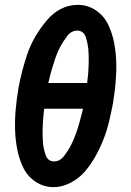

<svg xmlns="http://www.w3.org/2000/svg" viewBox="-20 -763 540 791"><path d="M201 8Q159 8 125.5 -15Q92 -38 75 -74Q58 -110 50.5 -150Q43 -190 42 -231.5Q41 -273 45 -315.5Q49 -358 56 -400Q69 -471 93 -541.5Q117 -612 171 -677Q225 -742 300 -743Q342 -743 375.5 -720Q409 -697 426 -661Q443 -625 450.5 -585Q458 -545 459 -503.5Q460 -462 456 -419.5Q452 -377 445 -335Q438 -299 429.5 -263Q421 -227 407.5 -192Q394 -157 375.5 -123Q357 -89 332 -59Q307 -29 271.5 -10.5Q236 8 201 8ZM203 -98Q227 -98 244.5 -121Q262 -144 273 -166Q284 -188 292.5 -211.5Q301 -235 307.5 -259Q314 -283 320 -306L322 -315H162Q160 -296 158 -277Q156 -252 155.5 -226Q155 -200 157 -175.5Q159 -151 168 -124.5Q177 -98 203 -98ZM179 -421H339Q341 -439 343 -457Q345 -483 345.5 -508.5Q346 -534 344 -558.5Q342 -583 333.5 -609.5Q325 -636 299 -637H298Q274 -637 256.5 -614Q239 -591 227.5 -569Q216 -547 208 -523.5Q200 -500 193 -476Q186 -452 181 -429Z"/></svg>

Font: Iosevka SS08
Style: Bold Italic
Weight: 700
Italic angle: -10°
Monospace: yes
Designer: Belleve Invis
Foundry: Belleve Invis
Version: 2.1.0; ttfautohint (v1.8.2)